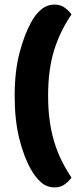

<svg xmlns="http://www.w3.org/2000/svg" viewBox="-20 -686 335 838"><path d="M219 132Q184 132 159 109.5Q134 87 116 55Q84 -1 64 -81.5Q44 -162 44 -268Q44 -374 65 -454.5Q86 -535 116 -589Q133 -621 158.5 -643.5Q184 -666 219 -666Q244 -666 262.5 -652.5Q281 -639 292 -623Q242 -550 216 -466Q190 -382 190 -268Q190 -211 196.5 -162Q203 -113 216 -69.5Q229 -26 248 13Q267 52 292 89Q281 105 262.5 118.5Q244 132 219 132Z"/></svg>

Font: Baloo Tammudu 2
Style: Bold
Weight: 700
Designer: Maithili Shingre, Omkar Shende and Ek Type
Foundry: Ek Type
Version: Version 1.640;hotconv 1.0.111;makeotfexe 2.5.65597; ttfautoh